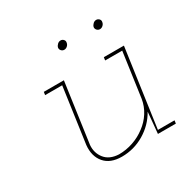

<svg xmlns="http://www.w3.org/2000/svg" viewBox="-124 -642 767 770"><g transform="rotate(-30 259.0 -256.5)"><path d="M400 0H483L485 -14H408L459 -375H366L364 -361H443L414 -155Q409 -123 391.5 -95.5Q374 -68 348 -49Q322 -29 290 -18Q258 -7 224 -7Q181 -9 160 -35.5Q139 -62 142 -98L181 -375H88L86 -361H165L129 -105Q124 -55 150.5 -24Q177 7 230 7Q286 7 334 -21.5Q382 -50 409 -98L405 -53ZM391 -500Q390 -492 395.5 -486Q401 -480 409 -480Q417 -480 423.5 -486Q430 -492 431 -500Q433 -508 427.5 -514Q422 -520 414 -520Q406 -520 399.5 -514Q393 -508 391 -500ZM226 -500Q225 -492 230.5 -486Q236 -480 244 -480Q252 -480 258.5 -486Q265 -492 266 -500Q268 -508 262.5 -514Q257 -520 249 -520Q241 -520 234.5 -514Q228 -508 226 -500Z"/></g></svg>

Font: Josefin Slab Thin Thin
Style: Italic
Weight: 250
Italic angle: -12°
Version: Version 2.000